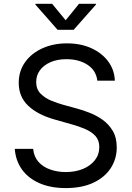

<svg xmlns="http://www.w3.org/2000/svg" viewBox="-20 -962 682 995"><path d="M320.8 12.7Q242.2 12.7 184.3 -12.7Q126.5 -38.1 93.8 -83.7Q61 -129.4 56.6 -190.4H151.9Q155.8 -149.4 179.7 -122.8Q203.6 -96.2 241 -83.3Q278.3 -70.3 320.8 -70.3Q370.1 -70.3 409.4 -86.4Q448.7 -102.5 471.7 -131.8Q494.6 -161.1 494.6 -199.7Q494.6 -234.9 474.9 -256.8Q455.1 -278.8 422.4 -293Q389.6 -307.1 350.6 -317.9L262.7 -342.8Q174.8 -367.7 126 -414.1Q77.1 -460.4 77.1 -532.7Q77.1 -594.2 110.4 -640.4Q143.6 -686.5 200.2 -711.9Q256.8 -737.3 327.1 -737.3Q398.9 -737.3 454.1 -711.9Q509.3 -686.5 541.3 -642.8Q573.2 -599.1 575.2 -543.9H484.4Q478 -597.2 433.6 -626.2Q389.2 -655.3 324.2 -655.3Q277.3 -655.3 241.9 -639.9Q206.5 -624.5 187 -597.9Q167.5 -571.3 167.5 -537.1Q167.5 -499 191.2 -475.8Q214.8 -452.6 247.3 -439.7Q279.8 -426.8 306.2 -419.4L378.9 -399.4Q408.2 -391.6 443.6 -377.9Q479 -364.3 511.2 -341.6Q543.5 -318.8 564.2 -283.9Q585 -249 585 -198.2Q585 -138.7 554 -90.8Q522.9 -43 463.9 -15.1Q404.8 12.7 320.8 12.7ZM250 -942.4 320.3 -856.9 389.6 -942.4H477.1V-938L361.8 -807.6H278.3L163.6 -938V-942.4Z"/></svg>

Font: Inter Variable LoSnoCo
Style: Regular
Weight: 400
Designer: Rasmus Andersson
Foundry: rsms
Version: Version 4.000;git-a52131595; featfreeze: case,dlig,ss01,ss02